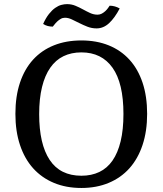

<svg xmlns="http://www.w3.org/2000/svg" viewBox="-20 -912 805 950"><path d="M311.5 -891.6Q334 -891.6 353.3 -883.5Q372.6 -875.5 390.6 -865.5Q408.7 -855.5 426.3 -847.4Q443.8 -839.4 462.9 -839.4Q474.1 -839.4 483.9 -844.7Q493.7 -850.1 501.5 -857.4Q509.3 -864.7 514.6 -872.3Q520 -879.9 522.5 -883.8Q548.3 -883.8 572.3 -870.1Q547.4 -822.8 519.5 -797.1Q491.7 -771.5 458 -771.5Q434.1 -771.5 412.8 -779.8Q391.6 -788.1 372.3 -797.9Q353 -807.6 335.4 -815.9Q317.9 -824.2 301.3 -824.2Q290 -824.2 280.5 -818.6Q271 -813 263.2 -805.7Q255.4 -798.3 249.8 -791Q244.1 -783.7 241.2 -780.3Q228.5 -780.3 216.8 -783.2Q205.1 -786.1 193.4 -793.5Q207 -823.7 222.4 -843Q237.8 -862.3 253.2 -873Q268.6 -883.8 283.4 -887.7Q298.3 -891.6 311.5 -891.6ZM173.8 -347.2Q173.8 -199.2 225.8 -120.8Q277.8 -42.5 382.8 -42.5Q432.6 -42.5 471.4 -61Q510.3 -79.6 536.6 -117.4Q563 -155.3 576.9 -212.9Q590.8 -270.5 590.8 -348.6Q590.8 -500.5 536.9 -576.7Q482.9 -652.8 382.8 -652.8Q333 -652.8 294.2 -634Q255.4 -615.2 228.8 -577.1Q202.1 -539.1 188 -481.7Q173.8 -424.3 173.8 -347.2ZM708 -348.6Q708 -262.7 685.3 -194.6Q662.6 -126.5 620.4 -79.3Q578.1 -32.2 517.8 -7.1Q457.5 18.1 382.8 18.1Q307.1 18.1 246.8 -7.1Q186.5 -32.2 144 -79.3Q101.6 -126.5 78.9 -194.6Q56.2 -262.7 56.2 -348.6Q56.2 -435.5 78.9 -503.2Q101.6 -570.8 144 -617.2Q186.5 -663.6 246.8 -687.7Q307.1 -711.9 382.8 -711.9Q457.5 -711.9 517.6 -687.7Q577.6 -663.6 620.1 -617.2Q662.6 -570.8 685.3 -503.2Q708 -435.5 708 -348.6Z"/></svg>

Font: Tienne
Style: Regular
Weight: 400
Designer: vernon adams
Foundry: vernon adams
Version: Version 1.001